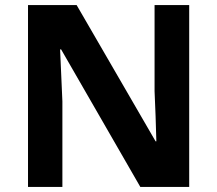

<svg xmlns="http://www.w3.org/2000/svg" viewBox="-20 -734 853 754"><path d="M723 0H531L220 -540H216Q218 -489 220.5 -438Q223 -387 225 -336V0H90V-714H281L591 -179H594Q593 -229 591 -278Q589 -327 587 -376V-714H723Z"/></svg>

Font: Noto Sans Hanifi Rohingya
Style: Bold
Weight: 700
Designer: Monotype Design Team and DaltonMaag
Foundry: Google LLC
Version: Version 2.102; ttfautohint (v1.8.4.7-5d5b)